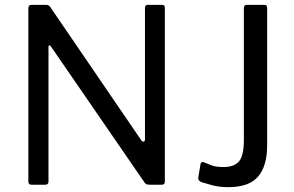

<svg xmlns="http://www.w3.org/2000/svg" viewBox="-20 -762 1214 792"><path d="M649 -742Q660 -742 660 -730V-12Q660 -6 656.5 -3Q653 0 647 0H598Q592 0 587 -1Q582 -2 577 -8L191 -569Q186 -576 183 -575Q180 -574 180 -568V-13Q180 0 166 0H110Q97 0 97 -13V-728Q97 -742 110 -742H167Q175 -742 179 -740.5Q183 -739 188 -732L563 -183Q569 -176 573.5 -178Q578 -180 578 -186V-730Q578 -742 590 -742ZM1082 -163Q1082 -77 1044.5 -33.5Q1007 10 922 10Q883 10 853 1.5Q823 -7 810 -11Q804 -14 800.5 -18Q797 -22 798 -30L807 -84Q809 -96 820 -93Q835 -87 852.5 -80Q870 -73 902 -73Q947 -73 966.5 -97Q986 -121 986 -185V-729Q986 -742 998 -742H1071Q1082 -742 1082 -729V-163Z"/></svg>

Font: Libre Franklin
Style: Regular
Weight: 400
Designer: Pablo Impallari, Rodrigo Fuenzalida, Nhung Nguyen
Foundry: Impallari Type
Version: Version 3.000